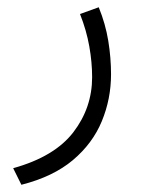

<svg xmlns="http://www.w3.org/2000/svg" viewBox="-20 -244 387 526"><path d="M250.5 -224.1Q269 -178.7 276.6 -132.3Q284.2 -85.9 284.2 -40.5Q284.2 26.9 259 87.9Q233.9 148.9 179.7 194.6Q125.5 240.2 38.6 262.2L16.1 216.8Q129.9 185.1 181.2 117.9Q232.4 50.8 232.4 -32.7Q232.4 -73.2 224.6 -117.2Q216.8 -161.1 199.2 -205.6Z"/></svg>

Font: Vazir Thin FD-WOL
Style: Thin-FD-WOL
Weight: 100
Designer: Saber Rastikerdar
Foundry: Saber Rastikerdar
Version: Version 30.1.0